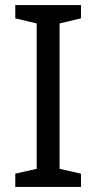

<svg xmlns="http://www.w3.org/2000/svg" viewBox="-20 -734 379 754"><path d="M298 0H40V-52L124 -71V-642L40 -662V-714H298V-662L214 -642V-71L298 -52Z"/></svg>

Font: Noto Sans Samaritan
Style: Regular
Weight: 400
Designer: Monotype Design Team
Foundry: Monotype Imaging Inc.
Version: Version 2.001; ttfautohint (v1.8.4.7-5d5b)